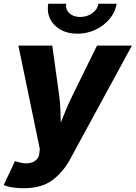

<svg xmlns="http://www.w3.org/2000/svg" viewBox="-42 -787 718 1015"><path d="M-22.5 191.4 37.1 64.9 58.1 70.8Q102.5 83 133.1 69.1Q163.6 55.2 166 22.9L168.5 1L55.2 -545.9H234.4L271 -281.2Q275.9 -246.1 277.1 -210.9Q278.3 -175.8 279.3 -138.7Q293.5 -175.8 308.6 -211.2Q323.7 -246.6 340.8 -281.2L470.7 -545.9H655.3L327.6 56.6Q291.5 123 234.6 165.5Q177.7 208 84.5 208Q17.6 208 -22.5 191.4ZM367.2 -608.9Q315.4 -608.9 278.1 -630.1Q240.7 -651.4 223.1 -687Q205.6 -722.7 212.9 -767.1H308.1Q303.2 -737.3 324.5 -717.3Q345.7 -697.3 382.3 -697.3Q418 -697.3 445.8 -717.3Q473.6 -737.3 478.5 -767.1H574.7Q567.4 -722.7 537.6 -687Q507.8 -651.4 463.4 -630.1Q418.9 -608.9 367.2 -608.9Z"/></svg>

Font: Inter Extra Bold
Style: Italic
Weight: 800
Italic angle: -9.39999°
Designer: Rasmus Andersson
Foundry: rsms
Version: Version 4.000;git-3c8e0fc